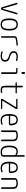

<svg xmlns="http://www.w3.org/2000/svg" viewBox="2595 -3395 810 6040"><g transform="rotate(90 3000.0 -375.0)"><path d="M208 -31.2 68.4 -494.1Q65.4 -503.9 71.3 -511.7Q77.1 -519.5 86.9 -519.5Q98.6 -519.5 108.4 -512.2Q118.2 -504.9 121.1 -494.1L250 -44.9Q250 -43.9 251 -43.9Q252 -43.9 252 -44.9L380.9 -495.1Q383.8 -505.9 393.1 -512.7Q402.3 -519.5 414.1 -519.5Q423.8 -519.5 429.7 -511.7Q435.5 -503.9 432.6 -495.1L292 -31.2Q287.1 -17.6 275.4 -8.8Q263.7 0 250 0Q236.3 0 224.1 -8.8Q211.9 -17.6 208 -31.2Z M855.5 -436Q823.2 -488.3 750 -488.3Q676.8 -488.3 644.5 -436Q612.3 -383.8 612.3 -259.8Q612.3 -135.7 644.5 -84Q676.8 -32.2 750 -32.2Q823.2 -32.2 855.5 -84Q887.7 -135.7 887.7 -259.8Q887.7 -383.8 855.5 -436ZM893.6 -54.7Q846.7 9.8 750 9.8Q653.3 9.8 606.4 -54.7Q559.6 -119.1 559.6 -260.3Q559.6 -401.4 606.4 -465.8Q653.3 -530.3 750 -530.3Q846.7 -530.3 893.6 -465.8Q940.4 -401.4 940.4 -260.3Q940.4 -119.1 893.6 -54.7Z M1118.2 -25.4V-426.8Q1118.2 -453.1 1133.3 -473.6Q1148.4 -494.1 1171.9 -500Q1278.3 -527.3 1396.5 -530.3Q1405.3 -530.3 1411.6 -523.9Q1418 -517.6 1418 -508.8Q1418 -500 1412.1 -493.7Q1406.2 -487.3 1397.5 -487.3Q1286.1 -486.3 1175.8 -455.1Q1168 -453.1 1168 -445.3V-25.4Q1168 -14.6 1161.1 -7.3Q1154.3 0 1143.1 0Q1131.8 0 1125 -6.8Q1118.2 -13.7 1118.2 -25.4Z M1746.1 -248Q1661.1 -273.4 1625.5 -308.1Q1589.8 -342.8 1589.8 -400.4Q1589.8 -461.9 1633.3 -496.1Q1676.8 -530.3 1757.8 -530.3Q1823.2 -530.3 1878.9 -514.6Q1900.4 -509.8 1900.4 -487.3Q1900.4 -479.5 1894 -474.6Q1887.7 -469.7 1879.9 -471.7Q1819.3 -488.3 1759.8 -489.3Q1640.6 -489.3 1640.6 -400.4Q1640.6 -361.3 1665 -335.9Q1689.5 -310.5 1753.9 -292Q1846.7 -264.6 1883.3 -228.5Q1919.9 -192.4 1919.9 -127.9Q1919.9 -61.5 1874.5 -25.9Q1829.1 9.8 1745.1 9.8Q1675.8 9.8 1616.2 -12.7Q1594.7 -20.5 1594.7 -43.9Q1594.7 -51.8 1601.6 -55.7Q1608.4 -59.6 1615.2 -56.6Q1674.8 -30.3 1740.2 -31.2Q1868.2 -31.2 1868.2 -127.9Q1868.2 -173.8 1841.3 -201.2Q1814.5 -228.5 1746.1 -248Z M2135.7 -478.5Q2127.9 -478.5 2122.1 -484.9Q2116.2 -491.2 2116.2 -499Q2116.2 -506.8 2122.1 -513.2Q2127.9 -519.5 2135.7 -519.5H2249Q2272.5 -519.5 2289.1 -502.9Q2305.7 -486.3 2305.7 -462.9V-26.4Q2305.7 -16.6 2297.9 -8.3Q2290 0 2279.8 0Q2269.5 0 2261.7 -7.8Q2253.9 -15.6 2253.9 -26.4V-469.7Q2253.9 -478.5 2245.1 -478.5ZM2244.1 -728.5Q2244.1 -741.2 2252.4 -750.5Q2260.7 -759.8 2273.9 -759.8Q2287.1 -759.8 2296.4 -751Q2305.7 -742.2 2305.7 -728.5V-675.8Q2305.7 -663.1 2296.4 -653.8Q2287.1 -644.5 2273.9 -644.5Q2260.7 -644.5 2252.4 -653.8Q2244.1 -663.1 2244.1 -675.8Z M2587.9 -459Q2580.1 -459 2574.2 -464.8Q2568.4 -470.7 2568.4 -479Q2568.4 -487.3 2574.2 -493.7Q2580.1 -500 2587.9 -500H2668.9Q2677.7 -500 2677.7 -507.8V-664.1Q2677.7 -674.8 2685.5 -682.6Q2693.4 -690.4 2703.1 -690.4Q2713.9 -690.4 2721.2 -682.1Q2728.5 -673.8 2728.5 -664.1V-507.8Q2728.5 -500 2737.3 -500H2897.5Q2905.3 -500 2911.6 -493.7Q2918 -487.3 2918 -479Q2918 -470.7 2911.6 -464.8Q2905.3 -459 2897.5 -459H2737.3Q2729.5 -459 2728.5 -450.2V-139.6Q2728.5 -74.2 2747.1 -53.2Q2765.6 -32.2 2823.2 -32.2Q2851.6 -32.2 2884.8 -40Q2892.6 -42 2900.4 -36.6Q2908.2 -31.2 2908.2 -23.4Q2908.2 -13.7 2902.3 -5.4Q2896.5 2.9 2885.7 3.9Q2852.5 9.8 2818.4 9.8Q2738.3 9.8 2708 -21Q2677.7 -51.8 2677.7 -134.8V-450.2Q2677.7 -459 2668.9 -459Z M3097.7 -57.6 3353.5 -475.6V-477.5Q3353.5 -478.5 3352.5 -478.5H3108.4Q3100.6 -478.5 3094.2 -485.4Q3087.9 -492.2 3087.9 -500Q3087.9 -507.8 3093.8 -513.7Q3099.6 -519.5 3108.4 -519.5H3391.6Q3399.4 -519.5 3405.8 -513.7Q3412.1 -507.8 3412.1 -500Q3412.1 -477.5 3402.3 -461.9L3146.5 -43.9V-42Q3146.5 -41 3147.5 -41H3391.6Q3399.4 -41 3405.8 -34.7Q3412.1 -28.3 3412.1 -20Q3412.1 -11.7 3406.2 -5.9Q3400.4 0 3391.6 0H3108.4Q3100.6 0 3094.2 -5.9Q3087.9 -11.7 3087.9 -19.5Q3087.9 -42 3097.7 -57.6Z M3753.9 -488.3Q3687.5 -488.3 3655.3 -444.3Q3623 -400.4 3619.1 -297.9Q3619.1 -290 3627 -290H3867.2Q3875 -290 3875 -298.8Q3872.1 -405.3 3839.8 -446.8Q3807.6 -488.3 3753.9 -488.3ZM3768.6 9.8Q3566.4 9.8 3567.4 -259.8Q3567.4 -399.4 3613.3 -464.8Q3659.2 -530.3 3753.9 -530.3Q3835.9 -530.3 3878.4 -476.6Q3920.9 -422.9 3925.8 -304.7Q3926.8 -281.2 3909.7 -265.1Q3892.6 -249 3869.1 -249H3627Q3619.1 -249 3619.1 -240.2Q3622.1 -130.9 3659.7 -81.1Q3697.3 -31.2 3771.5 -31.2Q3826.2 -31.2 3882.8 -51.8Q3890.6 -54.7 3897.5 -50.8Q3904.3 -46.9 3904.3 -39.1Q3904.3 -14.6 3882.8 -8.8Q3825.2 9.8 3768.6 9.8Z M4082 -25.4V-435.5Q4082 -462.9 4096.7 -484.9Q4111.3 -506.8 4134.8 -513.7Q4187.5 -529.3 4242.2 -530.3Q4342.8 -530.3 4382.3 -493.2Q4421.9 -456.1 4421.9 -365.2V-25.4Q4421.9 -14.6 4415 -7.3Q4408.2 0 4398.4 0Q4387.7 0 4379.9 -7.3Q4372.1 -14.6 4372.1 -25.4V-365.2Q4372.1 -433.6 4343.8 -460.9Q4315.4 -488.3 4242.2 -488.3Q4184.6 -488.3 4140.6 -464.8Q4133.8 -461.9 4133.8 -453.1V-25.4Q4133.8 -15.6 4126.5 -7.8Q4119.1 0 4107.9 0Q4096.7 0 4089.4 -7.3Q4082 -14.6 4082 -25.4Z M4752 -488.3Q4679.7 -488.3 4645.5 -433.6Q4611.3 -378.9 4611.3 -259.8Q4611.3 -139.6 4648.4 -85.4Q4685.5 -31.2 4761.7 -31.2Q4812.5 -31.2 4850.6 -47.9Q4858.4 -50.8 4859.4 -59.6V-441.4Q4859.4 -450.2 4851.6 -455.1Q4809.6 -488.3 4752 -488.3ZM4761.7 9.8Q4660.2 9.8 4609.9 -55.2Q4559.6 -120.1 4559.6 -259.8Q4559.6 -400.4 4606.9 -465.3Q4654.3 -530.3 4752 -530.3Q4802.7 -530.3 4850.6 -504.9Q4852.5 -502.9 4856 -504.4Q4859.4 -505.9 4859.4 -508.8V-723.6Q4859.4 -734.4 4866.7 -742.2Q4874 -750 4883.8 -750Q4893.6 -750 4901.9 -742.2Q4910.2 -734.4 4910.2 -723.6V-79.1Q4910.2 -51.8 4895.5 -30.3Q4880.9 -8.8 4857.4 -2Q4813.5 9.8 4761.7 9.8Z M5253.9 -488.3Q5187.5 -488.3 5155.3 -444.3Q5123 -400.4 5119.1 -297.9Q5119.1 -290 5127 -290H5367.2Q5375 -290 5375 -298.8Q5372.1 -405.3 5339.8 -446.8Q5307.6 -488.3 5253.9 -488.3ZM5268.6 9.8Q5066.4 9.8 5067.4 -259.8Q5067.4 -399.4 5113.3 -464.8Q5159.2 -530.3 5253.9 -530.3Q5335.9 -530.3 5378.4 -476.6Q5420.9 -422.9 5425.8 -304.7Q5426.8 -281.2 5409.7 -265.1Q5392.6 -249 5369.1 -249H5127Q5119.1 -249 5119.1 -240.2Q5122.1 -130.9 5159.7 -81.1Q5197.3 -31.2 5271.5 -31.2Q5326.2 -31.2 5382.8 -51.8Q5390.6 -54.7 5397.5 -50.8Q5404.3 -46.9 5404.3 -39.1Q5404.3 -14.6 5382.8 -8.8Q5325.2 9.8 5268.6 9.8Z M5582 -25.4V-435.5Q5582 -462.9 5596.7 -484.9Q5611.3 -506.8 5634.8 -513.7Q5687.5 -529.3 5742.2 -530.3Q5842.8 -530.3 5882.3 -493.2Q5921.9 -456.1 5921.9 -365.2V-25.4Q5921.9 -14.6 5915 -7.3Q5908.2 0 5898.4 0Q5887.7 0 5879.9 -7.3Q5872.1 -14.6 5872.1 -25.4V-365.2Q5872.1 -433.6 5843.8 -460.9Q5815.4 -488.3 5742.2 -488.3Q5684.6 -488.3 5640.6 -464.8Q5633.8 -461.9 5633.8 -453.1V-25.4Q5633.8 -15.6 5626.5 -7.8Q5619.1 0 5607.9 0Q5596.7 0 5589.4 -7.3Q5582 -14.6 5582 -25.4Z"/></g></svg>

Font: Rounded-X Mgen+ 1mn light
Style: Regular
Weight: 200
Designer: [Source Han Sans]
Ryoko NISHIZUKA  (kana & ideographs); Paul D. Hunt (Latin, Greek & Cyrillic); Wenlong ZHANG  (bopomofo
Version: Version 1.059.20150602